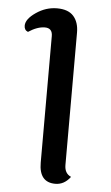

<svg xmlns="http://www.w3.org/2000/svg" viewBox="-53 -767 469 812"><g transform="rotate(5 181.5 -361.0)"><path d="M249 -636V-74Q249 -38 277 -26Q251 9 213 9Q144 9 144 -75V-612Q144 -646 112 -646Q80 -646 42 -621Q26 -627 26 -646Q26 -674 67.5 -702.5Q109 -731 156.5 -731Q204 -731 226.5 -705.5Q249 -680 249 -636Z"/></g></svg>

Font: Laila Medium
Style: Regular
Weight: 500
Designer: Hitesh Malaviya
Foundry: Indian Type Foundry
Version: Version 1.302;PS 1.0;hotconv 1.0.78;makeotf.lib2.5.61930; tt